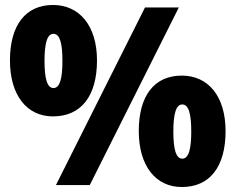

<svg xmlns="http://www.w3.org/2000/svg" viewBox="-20 -744 948 772"><path d="M193 -724C83 -724 20 -643 20 -501C20 -361 88 -276 193 -276C307 -276 370 -359 370 -501C370 -640 300 -724 193 -724ZM699 -714H563L205 0H341ZM195 -608C221 -608 231 -569 231 -499C231 -429 221 -390 195 -390C169 -390 159 -430 159 -499C159 -568 169 -608 195 -608ZM711 -440C600 -440 538 -359 538 -217C538 -77 606 8 711 8C825 8 887 -75 887 -217C887 -356 818 -440 711 -440ZM713 -324C740 -324 749 -282 749 -215C749 -149 740 -106 713 -106C687 -106 677 -146 677 -215C677 -284 687 -324 713 -324Z"/></svg>

Font: Noto Sans Gujarati UI SemiCondensed Black
Style: Regular
Weight: 900
Width: 4
Designer: Jelle Bosma - Monotype Design Team, Universal Thirst
Foundry: Monotype Imaging Inc.
Version: Version 2.106